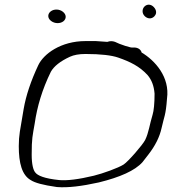

<svg xmlns="http://www.w3.org/2000/svg" viewBox="-20 -802 782 818"><path d="M637.1 -731.9C654.3 -749.1 639.4 -767.8 635.1 -772.1C621.3 -786.1 605.4 -784 595.6 -774.3C585.8 -764.5 583.4 -746.5 596.4 -733.4C607.9 -722 624.9 -719.7 637.1 -731.9ZM250.1 -711.3C263 -721.5 264 -739 248.2 -751.7C232.3 -764.4 209.6 -763.8 196.4 -753.8C183 -743.7 180.8 -725.7 197.5 -712.8C213.8 -700.3 237 -700.9 250.1 -711.3ZM638.5 -403C638.5 -361.3 635.3 -329.9 630.1 -313.2C617.6 -273 613.9 -237.3 598.6 -206C588.3 -185.1 525.8 -113.3 506.7 -101.1C484 -86.5 417.9 -62.7 379.7 -53.4C314.2 -37.5 264.5 -31.8 232 -34.9C169 -41.3 140.2 -54 130.5 -67L130.3 -67.3L130 -67.6C121.7 -77.3 115 -102 115 -142.9C115 -213.4 118.6 -222.2 127.8 -275.6C138.2 -347.7 159.7 -421 196.8 -496.5C209.9 -519.6 236.2 -541 278.1 -560.3C294.5 -567.8 316.2 -572 344.3 -572C409.3 -572 456.1 -566.3 483.8 -556.6C535.3 -538.6 574 -519.8 608.7 -482.2C626 -461.7 635.8 -436.8 638.5 -403ZM540.5 -599.6C539.1 -599.6 537.6 -599.8 535.8 -600.3C517 -605.6 510.8 -606.6 488.6 -615.4L469.9 -623.7L469.2 -623.9C459.2 -627.3 448.6 -627.8 437.2 -623.6C426.9 -624.7 410.2 -625.9 388.2 -627L387.7 -627H344.3C239 -627 165.6 -572 143.1 -524.3C111.5 -457.2 90.7 -395 80.8 -337.7C73 -292.5 67.7 -260.4 64.6 -241.4C61.5 -221.8 60 -201.2 60 -179.5C60 -106.6 73.7 -56.1 110.8 -34.8C128.6 -23.1 162.3 -13.7 222 -5.2L222.6 -5.1L223.1 -5.1C268.7 -1.5 327.2 -8.4 401.2 -24.8C491.3 -47 554.9 -75 587.1 -111.2C595.7 -122.4 604 -133.1 612 -143.3C641 -180.4 659.9 -218 668.3 -256.1C679.1 -305.8 686.3 -309.2 691.5 -381.8C704.6 -474.2 639.6 -545 583.4 -578.2C580.2 -591.1 567.8 -599.6 550.9 -599.6Z"/></svg>

Font: MewTooHand
Style: BdWide
Weight: 400
Designer: Mew Too, Robert Jablonski
Version: Version 0.77